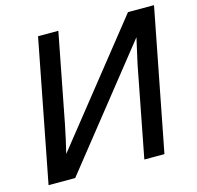

<svg xmlns="http://www.w3.org/2000/svg" viewBox="-101 -794 925 901"><g transform="rotate(-15 361.5 -344.0)"><path d="M155.8 0H26.4L159.7 -688H258.3L174.3 -253.9Q168 -221.7 160.4 -188.2Q152.8 -154.8 144.5 -120.1L596.7 -688H723.1L589.4 0H491.7L576.7 -439.9L604.5 -564Z"/></g></svg>

Font: Arimo Medium
Style: Italic
Weight: 500
Italic angle: -12°
Designer: Steve Matteson
Foundry: Monotype Imaging Inc.
Version: Version 1.33